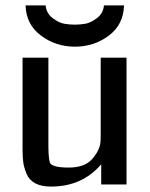

<svg xmlns="http://www.w3.org/2000/svg" viewBox="-20 -687 557 715"><path d="M64 -130.9V-472.2H160.2V-138.2Q161.1 -89.4 167 -79.1Q178.2 -63 235.8 -63Q294.9 -63 322.5 -94Q350.1 -125 354 -155.8Q355 -165.5 355 -187V-472.2H451.2V0H356.9V-75.2Q286.1 7.8 169.9 7.8Q133.8 7.8 110.8 -4.6Q87.9 -17.1 78.4 -41Q68.8 -64.9 66.4 -84Q64 -103 64 -130.9ZM75.2 -667H149.9Q152.8 -637.2 176 -619.6Q199.2 -602.1 219.2 -598.6Q239.3 -595.2 258.3 -595.2Q278.3 -595.2 298.1 -598.6Q317.9 -602.1 341.1 -619.6Q364.3 -637.2 367.2 -667H441.9Q439.9 -595.2 385 -554.2Q330.1 -513.2 259.3 -513.2Q187.5 -513.2 132.3 -554.7Q77.1 -596.2 75.2 -667Z"/></svg>

Font: CMU Bright
Style: SemiBold
Weight: 600
Version: Version 0.7.0